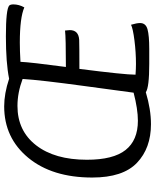

<svg xmlns="http://www.w3.org/2000/svg" viewBox="66 -780 725 896"><g transform="rotate(-90 428.0 -331.5)"><path d="M131 -288Q131 -165 176.5 -107.5Q222 -50 313 -50Q367 -50 444 -70Q447 -94 475 -299.5Q503 -505 508 -588Q444 -612 382 -612Q266 -612 198.5 -525Q131 -438 131 -288ZM48 -263Q48 -450 140.5 -562Q233 -674 380 -674Q440 -674 509 -651Q583 -666 707 -666Q835 -666 851 -650Q856 -644 856 -631Q856 -605 842 -580Q794 -601 678 -601Q639 -601 588 -598Q586 -551 564 -386Q701 -386 734 -390Q736 -374 736 -368Q736 -327 691 -324Q667 -323 555 -323Q528 -112 528 -61Q556 -59 578 -59Q632 -59 687.5 -66Q743 -73 761 -82Q769 -55 769 -40Q769 -13 739.5 -5Q710 3 648 3H578Q469 3 446 -13Q366 11 297 11Q185 11 116.5 -54.5Q48 -120 48 -263Z"/></g></svg>

Font: Overlock
Style: Italic
Weight: 400
Designer: Dario Muhafara
Foundry: Dario Manuel Muhafara
Version: Version 1.002